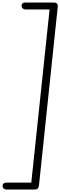

<svg xmlns="http://www.w3.org/2000/svg" viewBox="-34 -1024 473 1506"><path d="M419 -971 272 427.5Q270 444.5 263 453.5Q256 462.5 234 462.5H15.5Q2.5 462.5 -5.8 454.2Q-14 446 -14 434.5Q-14 424 -6.8 416.2Q0.5 408.5 11.5 408.5H211.5L355 -950H165Q152.5 -950 144.2 -958Q136 -966 135 -977Q134 -988 141.2 -996Q148.5 -1004 161.5 -1004H386Q406.5 -1004 413.5 -995.2Q420.5 -986.5 419 -971Z"/></svg>

Font: Edu NSW ACT Hand Pre
Style: Regular
Weight: 400
Designer: Tina and Corey Anderson, Eben Sorkin, Mirko Velimirovic
Foundry: Sorkin Type Co.
Version: Version 2.000